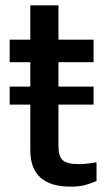

<svg xmlns="http://www.w3.org/2000/svg" viewBox="-20 -665 405 716"><path d="M93 -433H16V-517H93V-645H198V-517H329V-433H198V-342H329V-275H198V-120Q198 -82 214 -67.5Q230 -53 273 -53Q303 -53 340 -60V10Q316 20 296 25.5Q276 31 243 31Q93 31 93 -105V-275H16V-342H93Z"/></svg>

Font: Gmarket Sans TTF Medium
Style: Regular
Weight: 500
Designer: Creative Director : Sungho Lee; Art Director : Kiwoong Choi; Project Manager : Sori Yang, Jongwook Yoon; Font Designer :
Foundry: Sandoll Inc.
Version: Version 1.000;hotconv 1.0.109;makeotfexe 2.5.65596